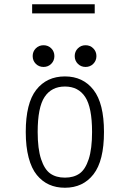

<svg xmlns="http://www.w3.org/2000/svg" viewBox="-20 -871 610 902"><path d="M131 -851H425V-808H131ZM220.8 -571.2Q206 -556.5 184.5 -556.5Q163 -556.5 148.2 -571.2Q133.5 -586 133.5 -607.5Q133.5 -629 148.2 -643.8Q163 -658.5 184.5 -658.5Q206 -658.5 220.8 -643.8Q235.5 -629 235.5 -607.5Q235.5 -586 220.8 -571.2ZM418.2 -571.2Q403.5 -556.5 382 -556.5Q360.5 -556.5 345.8 -571.2Q331 -586 331 -607.5Q331 -629 345.8 -643.8Q360.5 -658.5 382 -658.5Q403.5 -658.5 418.2 -643.8Q433 -629 433 -607.5Q433 -586 418.2 -571.2ZM285 11Q243.5 11 210.8 -3.8Q178 -18.5 153 -49Q128 -79.5 114.5 -130.8Q101 -182 101 -251Q101 -386 150.2 -449Q199.5 -512 285 -512Q370 -512 419.2 -448.8Q468.5 -385.5 468.5 -251Q468.5 -115.5 419.2 -52.2Q370 11 285 11ZM412.5 -251Q412.5 -366.5 380.2 -415.5Q348 -464.5 285 -464.5Q222 -464.5 189.5 -415.5Q157 -366.5 157 -251Q157 -172 173 -123.5Q189 -75 216.2 -55.8Q243.5 -36.5 285 -36.5Q326.5 -36.5 353.8 -55.8Q381 -75 396.8 -123.5Q412.5 -172 412.5 -251Z"/></svg>

Font: League Mono Narrow UltraLight
Style: Regular
Weight: 200
Width: 3
Designer: Tyler Finck
Foundry: The League of Moveable Type / Tyler Finck
Version: Version 2.210